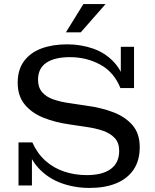

<svg xmlns="http://www.w3.org/2000/svg" viewBox="-20 -912 761 944"><path d="M420 12Q346 12 280.5 -12Q215 -36 169 -86Q123 -136 106 -212H139Q163 -158 203 -122Q243 -86 295.5 -68.5Q348 -51 407 -51Q484 -51 525 -81.5Q566 -112 566 -170Q566 -210 544 -233.5Q522 -257 485 -269.5Q448 -282 404 -288L324 -300Q251 -310 193 -333.5Q135 -357 101 -399Q67 -441 67 -505Q67 -570 98.5 -612Q130 -654 184.5 -674Q239 -694 310 -694Q379 -694 439.5 -672.5Q500 -651 543 -603.5Q586 -556 601 -479H572Q541 -557 473.5 -594Q406 -631 324 -631Q249 -631 208 -603.5Q167 -576 167 -520Q167 -482 187.5 -458.5Q208 -435 243 -423Q278 -411 321 -405L401 -393Q478 -383 537.5 -360Q597 -337 632 -296Q667 -255 667 -189Q667 -122 636.5 -77.5Q606 -33 551 -10.5Q496 12 420 12ZM71 0V-212H106L137 -149V0ZM601 -479 574 -539V-682H639V-479ZM304 -753 390 -892H499L377 -753Z"/></svg>

Font: Montagu Slab 24pt
Style: Regular
Weight: 400
Designer: Florian Karsten
Foundry: Florian Karsten
Version: Version 1.000